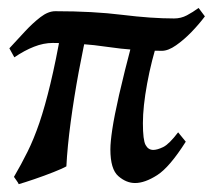

<svg xmlns="http://www.w3.org/2000/svg" viewBox="-20 -449 543 490"><path d="M486.8 -428.7 502.9 -407.2Q488.3 -387.7 468.8 -367.4Q449.2 -347.2 429.2 -333.3Q409.2 -319.3 393.1 -319.3Q321.8 -319.3 254.4 -329.3Q187 -339.4 114.7 -339.4Q91.3 -339.4 66.9 -329.8Q42.5 -320.3 16.6 -302.7L3.9 -325.7Q22.9 -346.2 43.2 -368.2Q63.5 -390.1 83.3 -405.3Q103 -420.4 121.1 -420.4Q217.8 -420.4 292.2 -411.1Q366.7 -401.9 424.3 -401.9Q441.9 -401.9 457 -409.9Q472.2 -418 486.8 -428.7ZM454.1 -87.4Q412.6 -22 381.1 -2Q349.6 18.1 324.7 18.1Q302.2 18.1 282 0.5Q261.7 -17.1 261.7 -67.9Q261.7 -86.4 266.6 -119.1Q271.5 -151.9 283.9 -206.8Q296.4 -261.7 318.8 -346.7L384.8 -351.6Q366.2 -294.4 355.5 -235.6Q344.7 -176.8 344.7 -134.8Q344.7 -91.3 351.6 -78.9Q358.4 -66.4 371.1 -66.4Q381.3 -66.4 396.5 -73.7Q411.6 -81.1 434.6 -111.3ZM206.1 -386.2Q192.9 -330.6 180.9 -265.6Q168.9 -200.7 160.4 -137.5Q151.9 -74.2 149.4 -24.4Q141.1 -19.5 117.2 -10Q93.3 -0.5 67.4 8.3Q41.5 17.1 27.8 21Q26.9 18.1 21.2 10.3Q15.6 2.4 15.6 2.4Q34.2 -29.3 50.3 -61.8Q66.4 -94.2 80.6 -135.7Q94.7 -177.2 108.6 -235.1Q122.6 -293 137.2 -375.5Q143.6 -377.9 160.4 -380.4Q177.2 -382.8 191.7 -384.5Q206.1 -386.2 206.1 -386.2Z"/></svg>

Font: Dai Banna SIL Medium
Style: Italic
Weight: 500
Italic angle: -11°
Designer: Victor Gaultney
Foundry: SIL International
Version: Version 4.000